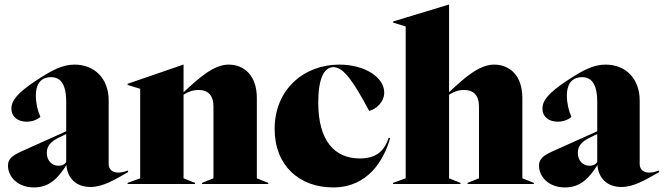

<svg xmlns="http://www.w3.org/2000/svg" viewBox="-20 -806 2907 841"><path d="M129 15C199 15 236 -29 271 -83C275 -27 312 13 376 13C432 13 482 -19 541 -52V-59C525 -54 514 -50 497 -50C471 -50 456 -66 456 -87V-366C456 -463 393 -523 307 -523C255 -523 210 -501 135 -451C57 -399 30 -366 30 -330C30 -295 57 -273 97 -273C129 -273 149 -287 157 -294C145 -320 137 -355 137 -387C137 -450 170 -468 203 -468C242 -468 270 -443 270 -359V-231L74 -143C30 -123 15 -108 15 -80C15 -33 56 15 129 15ZM185 -136C185 -166 201 -185 237 -203L270 -219V-96C264 -87 254 -80 236 -80C206 -80 185 -104 185 -136Z M539 0H834V-5L784 -25V-391C800 -402 823 -412 850 -412C890 -412 915 -389 915 -340V-25L865 -5V0H1155V-5L1105 -25V-377C1105 -474 1051 -523 981 -523C915 -523 849 -462 784 -402V-523H783L539 -439V-434L594 -417V-25L539 -5Z M1439 15C1591 15 1661 -103 1689 -201L1683 -203C1665 -151 1635 -112 1556 -112C1446 -112 1374 -189 1374 -356C1374 -459 1398 -512 1441 -512C1486 -512 1531 -444 1597 -320C1627 -328 1663 -358 1663 -401C1663 -466 1580 -523 1466 -523C1312 -523 1183 -415 1183 -241C1183 -80 1292 15 1439 15Z M1702 0H1997V-5L1947 -25V-391C1963 -402 1986 -412 2013 -412C2053 -412 2078 -389 2078 -340V-25L2028 -5V0H2318V-5L2268 -25V-377C2268 -474 2214 -523 2144 -523C2078 -523 2012 -463 1947 -402V-786H1946L1702 -712V-707L1757 -690V-25L1702 -5Z M2455 15C2525 15 2562 -29 2597 -83C2601 -27 2638 13 2702 13C2758 13 2808 -19 2867 -52V-59C2851 -54 2840 -50 2823 -50C2797 -50 2782 -66 2782 -87V-366C2782 -463 2719 -523 2633 -523C2581 -523 2536 -501 2461 -451C2383 -399 2356 -366 2356 -330C2356 -295 2383 -273 2423 -273C2455 -273 2475 -287 2483 -294C2471 -320 2463 -355 2463 -387C2463 -450 2496 -468 2529 -468C2568 -468 2596 -443 2596 -359V-231L2400 -143C2356 -123 2341 -108 2341 -80C2341 -33 2382 15 2455 15ZM2511 -136C2511 -166 2527 -185 2563 -203L2596 -219V-96C2590 -87 2580 -80 2562 -80C2532 -80 2511 -104 2511 -136Z"/></svg>

Font: Nyght Serif Dark
Style: Regular
Weight: 800
Designer: Maksym Kobuzan
Version: Version 0.410;Glyphs 3.1.2 (3151)